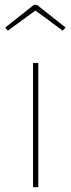

<svg xmlns="http://www.w3.org/2000/svg" viewBox="-20 -782 298 802"><path d="M140 0H118V-519H140ZM2 -667 122 -762H134L254 -667L242 -654L128 -738L13 -654Z"/></svg>

Font: Fira Sans Thin
Style: Regular
Weight: 100
Designer: bBox Type GmbH & Carrois Corporate GbR & Edenspiekermann AG
Foundry: bBox Type GmbH & Carrois Corporate GbR & Edenspiekermann AG
Version: Version 4.301